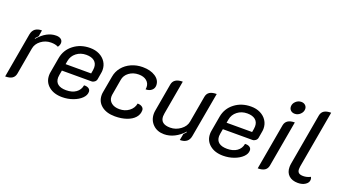

<svg xmlns="http://www.w3.org/2000/svg" viewBox="-55 -1241 3196 1781"><g transform="rotate(20 1542.5 -350.0)"><path d="M168 -317 122 -55Q116 -22 92 -6.5Q68 9 24 9L102 -435Q116 -509 199 -509L189 -448Q176 -436 161 -418L165 -414Q247 -509 340 -509Q370 -509 387.5 -496Q405 -483 405 -460Q405 -438 389 -417Q362 -432 318 -432Q263 -432 219.5 -399Q176 -366 168 -317Z M403 -141Q403 -157 406 -173L432 -321Q447 -405 514.5 -457Q582 -509 676 -509Q728 -509 768 -489Q808 -469 830.5 -434Q853 -399 853 -355Q853 -339 850 -324L839 -260Q836 -244 822 -233Q808 -222 792 -222H500L492 -177Q489 -162 489 -150Q489 -107 517 -85.5Q545 -64 598 -64Q657 -64 694.5 -90.5Q732 -117 740 -164Q768 -166 785.5 -154.5Q803 -143 803 -122Q803 -88 772.5 -58Q742 -28 691.5 -9.5Q641 9 585 9Q503 9 453 -32.5Q403 -74 403 -141ZM764 -290 770 -324Q772 -333 772 -349Q772 -391 744 -414Q716 -437 664 -437Q608 -437 567.5 -405.5Q527 -374 518 -324L512 -290Z M924 -136Q924 -151 927 -166L956 -328Q965 -381 998.5 -422Q1032 -463 1083.5 -486Q1135 -509 1195 -509Q1272 -509 1321 -476.5Q1370 -444 1370 -392Q1370 -362 1347.5 -343Q1325 -324 1289 -324Q1291 -338 1291 -344Q1291 -384 1262 -408Q1233 -432 1184 -432Q1129 -432 1089 -402.5Q1049 -373 1042 -326L1015 -170Q1014 -164 1014 -153Q1014 -115 1043.5 -91.5Q1073 -68 1122 -68Q1177 -68 1217 -98Q1257 -128 1265 -175Q1293 -175 1310 -162.5Q1327 -150 1327 -130Q1327 -89 1299 -57.5Q1271 -26 1220.5 -8.5Q1170 9 1106 9Q1023 9 973.5 -30.5Q924 -70 924 -136Z M1845 -65Q1832 9 1748 9L1760 -55Q1769 -62 1785 -82L1782 -86Q1742 -41 1692.5 -16Q1643 9 1591 9Q1523 9 1480.5 -33Q1438 -75 1438 -139Q1438 -154 1441 -170L1489 -445Q1501 -509 1589 -509L1530 -174Q1527 -158 1527 -145Q1527 -68 1624 -68Q1679 -68 1725 -102Q1771 -136 1779 -183L1825 -445Q1831 -478 1855 -493.5Q1879 -509 1924 -509Z M1992 -141Q1992 -157 1995 -173L2021 -321Q2036 -405 2103.5 -457Q2171 -509 2265 -509Q2317 -509 2357 -489Q2397 -469 2419.5 -434Q2442 -399 2442 -355Q2442 -339 2439 -324L2428 -260Q2425 -244 2411 -233Q2397 -222 2381 -222H2089L2081 -177Q2078 -162 2078 -150Q2078 -107 2106 -85.5Q2134 -64 2187 -64Q2246 -64 2283.5 -90.5Q2321 -117 2329 -164Q2357 -166 2374.5 -154.5Q2392 -143 2392 -122Q2392 -88 2361.5 -58Q2331 -28 2280.5 -9.5Q2230 9 2174 9Q2092 9 2042 -32.5Q1992 -74 1992 -141ZM2353 -290 2359 -324Q2361 -333 2361 -349Q2361 -391 2333 -414Q2305 -437 2253 -437Q2197 -437 2156.5 -405.5Q2116 -374 2107 -324L2101 -290Z M2610 -636Q2610 -665 2633.5 -687Q2657 -709 2688 -709Q2712 -709 2727.5 -694.5Q2743 -680 2743 -658Q2743 -629 2719.5 -606.5Q2696 -584 2666 -584Q2641 -584 2625.5 -598.5Q2610 -613 2610 -636ZM2597 -445Q2609 -509 2695 -509L2615 -55Q2609 -22 2585 -6.5Q2561 9 2517 9Z M2790 -104Q2790 -120 2793 -138L2882 -645Q2888 -678 2912 -693.5Q2936 -709 2981 -709L2881 -141Q2879 -132 2879 -116Q2879 -91 2893 -79.5Q2907 -68 2937 -68Q2974 -68 3008 -86Q3015 -76 3015 -60Q3015 -31 2985.5 -11Q2956 9 2912 9Q2855 9 2822.5 -21Q2790 -51 2790 -104Z"/></g></svg>

Font: K2D
Style: Italic
Weight: 400
Italic angle: -10°
Designer: Katatrad Aksorn Co.,Ltd.
Foundry: Cadson Demak Co.,Ltd.
Version: Version 1.000; ttfautohint (v1.6)